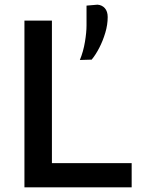

<svg xmlns="http://www.w3.org/2000/svg" viewBox="-20 -801 615 821"><path d="M84.5 0V-713H202V-103.5H543V0ZM321.5 -544.5Q336.5 -581 343.2 -621.8Q350 -662.5 350 -692.5V-777L397 -781Q416.5 -779.5 428.5 -765.8Q440.5 -752 440.5 -728Q440.5 -695 430.2 -660.8Q420 -626.5 404.5 -596.5Q389 -566.5 372 -546Z"/></svg>

Font: Commissioner Medium
Style: Regular
Weight: 500
Designer: Kostas Bartsokas
Foundry: Kostas Bartsokas
Version: Version 1.000; ttfautohint (v1.8.3)